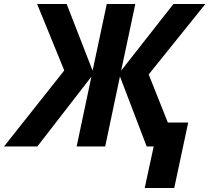

<svg xmlns="http://www.w3.org/2000/svg" viewBox="-81 -734 1049 962"><path d="M-61 0H106L377 -350L303 0H446L520 -351L654 0H689L644 208H792L862 -120H760L664 -361L948 -714H788L526 -380L597 -714H454L383 -380L253 -714H105L241 -381Z"/></svg>

Font: BC Sans
Style: Bold Italic
Weight: 700
Italic angle: -12°
Designer: Monotype Design Team
Province of B.C.
Foundry: Monotype Imaging Inc.
Version: Version 2.000;GOOG;noto-source:20170915:90ef993387c0